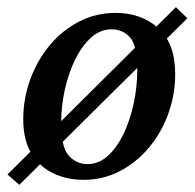

<svg xmlns="http://www.w3.org/2000/svg" viewBox="-20 -491 544 537"><path d="M504 -440 34 26 1 -3 472 -471ZM214 12Q167 12 128.5 -6.5Q90 -25 67.5 -62.5Q45 -100 45 -157Q45 -216 65 -270Q85 -324 120 -365.5Q155 -407 202 -431Q249 -455 303 -455Q375 -455 422.5 -412.5Q470 -370 470 -284Q470 -226 450.5 -172.5Q431 -119 396 -77.5Q361 -36 314.5 -12Q268 12 214 12ZM225 -32Q256 -32 281.5 -55Q307 -78 325.5 -116.5Q344 -155 354 -202Q364 -249 364 -297Q364 -363 344 -386Q324 -409 292 -409Q261 -409 235.5 -386.5Q210 -364 191 -326Q172 -288 161.5 -241Q151 -194 151 -146Q151 -79 172.5 -55.5Q194 -32 225 -32Z"/></svg>

Font: Lisu Bosa Black
Style: Italic
Weight: 900
Italic angle: -19°
Designer: David Morse, Annie Olsen, Victor Gaultney, Frank Grießhammer (Latin)
Foundry: SIL International
Version: Version 2.000